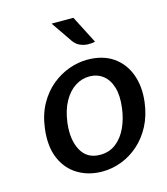

<svg xmlns="http://www.w3.org/2000/svg" viewBox="-112 -826 802 924"><g transform="rotate(-15 289.0 -364.5)"><path d="M284.5 11Q217 11 164.2 -20.2Q111.5 -51.5 85.2 -111.8Q59 -172 69.5 -259Q78 -328 106.2 -378.8Q134.5 -429.5 174.8 -462.5Q215 -495.5 261.2 -511.8Q307.5 -528 351 -528Q428.5 -528 479.8 -492.5Q531 -457 553.2 -396Q575.5 -335 566 -259Q558 -194.5 531.8 -144.2Q505.5 -94 466.2 -59.2Q427 -24.5 380.2 -6.8Q333.5 11 284.5 11ZM294.5 -69.5Q340.5 -69.5 373.8 -95.2Q407 -121 427 -164.2Q447 -207.5 453.5 -259Q461.5 -320.5 448.8 -362.5Q436 -404.5 407.5 -426Q379 -447.5 341 -447.5Q302.5 -447.5 269.2 -426Q236 -404.5 212.8 -362.5Q189.5 -320.5 181.5 -259Q171.5 -175.5 200.8 -122.5Q230 -69.5 294.5 -69.5ZM411 -602Q393.5 -597.5 373.5 -598.5Q353.5 -599.5 335 -608Q316.5 -616.5 303.5 -635L231.5 -740H340Z"/></g></svg>

Font: Expletus Sans Medium
Style: Italic
Weight: 500
Italic angle: -7°
Version: Version 7.500